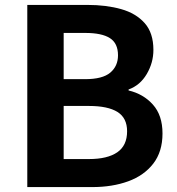

<svg xmlns="http://www.w3.org/2000/svg" viewBox="-20 -761 721 781"><path d="M91 0V-741H336Q412 -741 472.5 -724Q533 -707 568.5 -667Q604 -627 604 -558Q604 -506 577 -460Q550 -414 503 -397V-393Q563 -379 602 -335.5Q641 -292 641 -218Q641 -144 603.5 -95.5Q566 -47 501.5 -23.5Q437 0 355 0ZM239 -439H326Q397 -439 428.5 -465.5Q460 -492 460 -536Q460 -585 427 -606Q394 -627 327 -627H239ZM239 -114H342Q417 -114 457 -141.5Q497 -169 497 -227Q497 -281 458 -305.5Q419 -330 342 -330H239Z"/></svg>

Font: Source Han Sans
Style: Bold
Weight: 700
Designer: Ryoko NISHIZUKA Ë•øÂ°öÊ∂ºÂ≠ê (kana, bopomofo & ideographs); Paul D. Hunt (Latin, Greek & Cyrillic); Sandoll Communicatio
Foundry: Adobe
Version: Version 2.004;hotconv 1.0.118;makeotfexe 2.5.65603